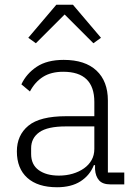

<svg xmlns="http://www.w3.org/2000/svg" viewBox="-20 -776 568 808"><path d="M445 0Q412 0 397 -17Q382 -34 380 -63V-81H375Q358 -38 319 -13Q280 12 220 12Q139 12 95 -27.5Q51 -67 51 -139Q51 -207 99.5 -247Q148 -287 259 -287H377V-347Q377 -474 246 -474Q195 -474 161 -452.5Q127 -431 106 -391L70 -421Q91 -466 134.5 -495Q178 -524 248 -524Q338 -524 386 -479Q434 -434 434 -353V-50H503V0ZM228 -37Q259 -37 286 -45Q313 -53 333.5 -67.5Q354 -82 365.5 -102.5Q377 -123 377 -149V-244H257Q180 -244 145.5 -219.5Q111 -195 111 -152V-128Q111 -83 143 -60Q175 -37 228 -37ZM287 -756 405 -617 373 -594 252 -715 131 -594 99 -617 217 -756Z"/></svg>

Font: IBM Plex Sans Devanagari Light
Style: Regular
Weight: 300
Designer: Mike Abbink, Paul van der Laan, Pieter van Rosmalen, Erin McLaughlin
Foundry: Bold Monday
Version: Version 1.1